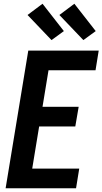

<svg xmlns="http://www.w3.org/2000/svg" viewBox="-20 -1005 547 1025"><path d="M10 0 131 -735H507L490 -630H239L207 -435H400L382 -330H189L152 -105H403L386 0ZM425 -791 297 -925 377 -985 491 -839ZM255 -791 127 -925 207 -985 321 -839Z"/></svg>

Font: Iosevka Term Curly Extrabold
Style: Italic
Weight: 800
Italic angle: -9°
Designer: Belleve Invis
Foundry: Belleve Invis
Version: Version 32.3.0